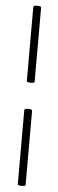

<svg xmlns="http://www.w3.org/2000/svg" viewBox="-61 -765 289 955"><g transform="rotate(5 84.0 -288.0)"><path d="M66 154V-216Q66 -221 76 -222.5Q86 -224 95.5 -222.5Q105 -221 105 -216V154Q105 159 95.5 160.5Q86 162 76 160.5Q66 159 66 154ZM66 -360V-731Q66 -736 76 -737.5Q86 -739 95.5 -737.5Q105 -736 105 -731V-360Q105 -356 95.5 -354.5Q86 -353 76 -354.5Q66 -356 66 -360Z"/></g></svg>

Font: Cormorant Light
Style: Regular
Weight: 300
Designer: Christian Thalmann (Catharsis Fonts)
Foundry: Catharsis Fonts
Version: Version 4.000